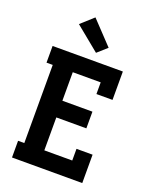

<svg xmlns="http://www.w3.org/2000/svg" viewBox="-177 -1090 954 1189"><g transform="rotate(20 300.0 -496.0)"><path d="M52 0V-110H93V-625H52V-735H515V-548H409V-625H225V-437H423V-327H225V-110H409V-187H515V0ZM319 -787 159 -918 241 -992 382 -843Z"/></g></svg>

Font: Iosevka Curly Slab XBdEx
Style: Regular
Weight: 800
Width: 7
Monospace: yes
Designer: Belleve Invis
Foundry: Belleve Invis
Version: Version 11.0.0; ttfautohint (v1.8.3)